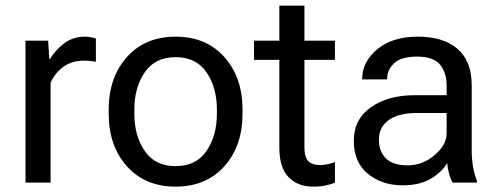

<svg xmlns="http://www.w3.org/2000/svg" viewBox="-20 -661 1797 695"><path d="M72.3 0V-513.7H154.3L158.2 -447.8H161.1Q180.7 -480 212.4 -504.2Q244.1 -528.3 288.1 -528.3Q298.8 -528.3 310.5 -525.9Q322.3 -523.4 327.1 -521.5V-437.5Q317.4 -439.5 306.6 -440.4Q295.9 -441.4 283.2 -441.4Q239.3 -441.4 208.5 -418.5Q177.7 -395.5 163.1 -361.3V0Z M373.5 -249V-264.6Q373.5 -380.9 439.5 -454.6Q505.4 -528.3 615.7 -528.3Q726.1 -528.3 792 -454.6Q857.9 -380.9 857.9 -264.6V-249Q857.9 -132.8 792 -59.1Q726.1 14.6 615.7 14.6Q505.4 14.6 439.5 -59.1Q373.5 -132.8 373.5 -249ZM466.3 -264.6V-249Q466.3 -169.4 503.9 -114.5Q541.5 -59.6 615.7 -59.6Q689.9 -59.6 727.5 -114.5Q765.1 -169.4 765.1 -249V-264.6Q765.1 -344.2 727.5 -399.2Q689.9 -454.1 615.7 -454.1Q541.5 -454.1 503.9 -399.2Q466.3 -344.2 466.3 -264.6Z M899.4 -444.3V-513.7H1192.4V-444.3ZM991.2 -127V-471.7V-486.3V-640.6H1082V-127Q1082 -92.8 1095.7 -78.1Q1109.4 -63.5 1138.7 -63.5Q1152.3 -63.5 1165.5 -66.4Q1178.7 -69.3 1192.4 -74.2V0Q1179.7 5.9 1159.2 10.3Q1138.7 14.6 1114.3 14.6Q1058.1 14.6 1024.7 -19.5Q991.2 -53.7 991.2 -127Z M1260.7 -151.4Q1260.7 -229.5 1322.8 -272.9Q1384.8 -316.4 1480.5 -316.4H1596.7V-351.6Q1596.7 -397.9 1572.8 -427Q1548.8 -456.1 1490.2 -456.1Q1431.6 -456.1 1406.5 -431.9Q1381.3 -407.7 1381.3 -376V-373.5H1291V-376Q1291 -437 1345.5 -482.7Q1399.9 -528.3 1492.7 -528.3Q1585.4 -528.3 1636.5 -483.9Q1687.5 -439.5 1687.5 -351.6V-117.2Q1687.5 -85.4 1692.4 -57.4Q1697.3 -29.3 1706.1 -7.8V0H1618.2Q1611.3 -12.2 1605.7 -31.7Q1600.1 -51.3 1598.6 -70.8Q1580.6 -39.1 1540.3 -14.6Q1500 9.8 1436.5 9.8Q1363.3 9.8 1312 -31.7Q1260.7 -73.2 1260.7 -151.4ZM1351.6 -156.2Q1351.6 -112.3 1377 -87.4Q1402.3 -62.5 1456.1 -62.5Q1509.8 -62.5 1553.2 -99.6Q1596.7 -136.7 1596.7 -178.2V-252H1490.2Q1421.9 -252 1386.7 -226.1Q1351.6 -200.2 1351.6 -156.2Z"/></svg>

Font: RobotoFlex
Style: Regular
Weight: 400
Designer: Berlow after Robertson
Foundry: Google
Version: Version 2.136